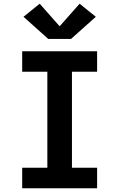

<svg xmlns="http://www.w3.org/2000/svg" viewBox="-20 -1010 640 1030"><path d="M99 0V-110H234V-625H99V-735H501V-625H366V-110H501V0ZM239 -801 106 -920 193 -990 300 -869 407 -990 494 -920 418 -852 361 -801Z"/></svg>

Font: Iosevka Custom XBdEx
Style: Regular
Weight: 800
Width: 7
Monospace: yes
Designer: Belleve Invis
Foundry: Belleve Invis
Version: Version 11.2.4; ttfautohint (v1.8.4)